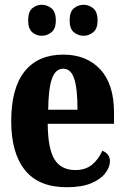

<svg xmlns="http://www.w3.org/2000/svg" viewBox="-20 -775 519 805"><path d="M260 10Q142 10 84.5 -62Q27 -134 27 -266Q27 -406 83.5 -476Q140 -546 245 -546Q343 -546 400.5 -484Q458 -422 458 -303V-256H180Q181 -150 209 -106Q237 -62 296 -62Q339 -62 366.5 -85Q394 -108 409 -143Q441 -130 441 -99Q441 -75 422 -49.5Q403 -24 363 -7Q323 10 260 10ZM305 -315Q305 -404 291 -445.5Q277 -487 245 -487Q213 -487 198 -445.5Q183 -404 182 -315ZM331 -625Q308 -625 290 -639.5Q272 -654 272 -689Q272 -726 290 -740.5Q308 -755 331 -755Q352 -755 370.5 -740.5Q389 -726 389 -689Q389 -654 370.5 -639.5Q352 -625 331 -625ZM155 -625Q133 -625 115.5 -639.5Q98 -654 98 -689Q98 -726 115.5 -740.5Q133 -755 155 -755Q177 -755 195.5 -740.5Q214 -726 214 -689Q214 -654 195.5 -639.5Q177 -625 155 -625Z"/></svg>

Font: Noto Serif ExtraCondensed ExtraBold
Style: Regular
Weight: 800
Width: 2
Designer: Monotype Design Team
Foundry: Monotype Imaging Inc.
Version: Version 2.013; ttfautohint (v1.8.4.7-5d5b)